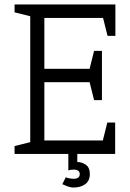

<svg xmlns="http://www.w3.org/2000/svg" viewBox="-20 -687 580 857"><path d="M115 -667H495V-607H178V-380H435V-320H178V-60H494V0H115ZM45 -667H125V-612L45 -632ZM45 0V-35L125 -55V0ZM494 -140V0H424L459 -140ZM495 -527H460L425 -667H495ZM435 -460V-320H365L400 -460ZM435 -240H400L365 -380H435ZM308 70Q301 70 295 71Q289 72 285 74V0H325V36Q344 36 362.5 48Q381 60 381 90Q381 120 360.5 135Q340 150 308 150Q295 150 280.5 144.5Q266 139 258 135L274 104Q278 107 289.5 109Q301 111 308 111Q336 111 336 90Q336 70 308 70Z"/></svg>

Font: Epunda Slab Light
Style: Regular
Weight: 300
Designer: Simon Atzbach
Foundry: typofactur
Version: Version 1.102